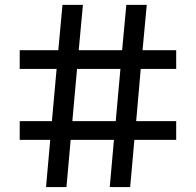

<svg xmlns="http://www.w3.org/2000/svg" viewBox="-20 -740 796 780"><path d="M425.8 20 442.9 -171.9H267.1L250 20H167L184.1 -171.9H60.1V-248H190.9L210 -460H60.1V-536.1H216.8L233.9 -720.2H316.9L299.8 -536.1H476.1L493.2 -720.2H576.2L559.1 -536.1H695.8V-460H551.8L533.2 -248H695.8V-171.9H525.9L508.8 20ZM293 -460 273.9 -248H450.2L469.2 -460Z"/></svg>

Font: Quantico
Style: Regular
Weight: 400
Designer: Matt Desmond
Foundry: MADtype
Version: Version 2.002